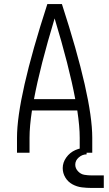

<svg xmlns="http://www.w3.org/2000/svg" viewBox="-20 -755 540 949"><path d="M64 0V-74Q64 -273 214 -735H286Q436 -273 436 -74V0H374V-74Q374 -130 362 -209H138Q126 -130 126 -74V0ZM148 -265H352Q322 -426 250 -664Q178 -426 148 -265ZM433 174Q409 174 384.5 171Q360 168 338 156Q316 144 303 122.5Q290 101 290 76Q290 48 307.5 23.5Q325 -1 352 -13Q379 -25 408 -25V8Q387 8 369.5 23Q352 38 352 59Q352 77 365.5 91.5Q379 106 397 109Q415 112 433 112H493V174Z"/></svg>

Font: Iosevka SS01 Light
Style: Regular
Weight: 300
Monospace: yes
Designer: Belleve Invis
Foundry: Belleve Invis
Version: 2.3.3; ttfautohint (v1.8.3)